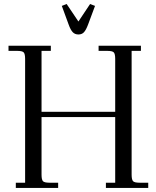

<svg xmlns="http://www.w3.org/2000/svg" viewBox="-20 -928 771 948"><path d="M22 -676.8V-702.1H231V-676.8H185.1V-376H548.8V-637.2Q548.8 -662.1 541.7 -669.4Q534.7 -676.8 509.8 -676.8H466.8V-702.1H675.8V-676.8H629.9V-65.9Q629.9 -41 637 -33.4Q644 -25.9 668.9 -25.9H711.9V0H502.9V-25.9H548.8V-350.1H185.1V-65.9Q185.1 -41 192.1 -33.4Q199.2 -25.9 224.1 -25.9H267.1V0H58.1V-25.9H104V-637.2Q104 -662.1 96.9 -669.4Q89.8 -676.8 64.9 -676.8ZM285.2 -898.9 309.1 -908.2 367.2 -821.8 424.8 -908.2 449.2 -898.9 415 -807.1Q404.8 -779.8 394.5 -768.8Q384.3 -757.8 367.2 -757.8Q350.1 -757.8 339.4 -768.8Q328.6 -779.8 318.8 -807.1Z"/></svg>

Font: Dihjauti S
Style: Regular
Weight: 400
Designer: T. Christopher White
Version: Version 3.0.0